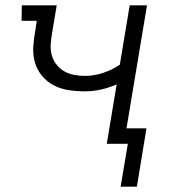

<svg xmlns="http://www.w3.org/2000/svg" viewBox="-20 -540 640 721"><path d="M433 161 460 0H381L418 -223Q388 -210 358 -203.5Q328 -197 299 -197Q268 -197 238 -201.5Q208 -206 182 -219.5Q156 -233 137.5 -255.5Q119 -278 111 -306Q103 -334 105 -365.5Q107 -397 113 -428L118 -462H61L62 -520H193L176 -418Q172 -397 170.5 -375.5Q169 -354 174 -334.5Q179 -315 191 -299Q203 -283 220 -273Q237 -263 257.5 -259Q278 -255 299 -255Q332 -255 366 -266Q400 -277 430 -297L467 -520H532L455 -58H530L494 161Z"/></svg>

Font: Iosevka HT Light Extended
Style: Italic
Weight: 300
Width: 7
Italic angle: -9°
Monospace: yes
Designer: Belleve Invis
Foundry: Belleve Invis
Version: Version 32.3.0; ttfautohint (v1.8.4)